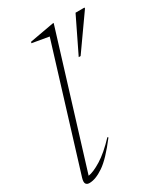

<svg xmlns="http://www.w3.org/2000/svg" viewBox="-186 -827 805 922"><g transform="rotate(-30 216.0 -366.0)"><path d="M217.5 -695 125 -711 127.5 -718 260 -742H266.5L45 -22.5Q72.5 -26 117.2 -53.5Q162 -81 215.5 -138L219.5 -134.5Q156 -51 111 -20.5Q66 10 31.5 10Q17.5 10 12 1Q6.5 -8 13 -30ZM288.5 -539.5 382 -732H431.5V-727L299 -539.5Z"/></g></svg>

Font: Newsreader Display ExtraLight
Style: Italic
Weight: 275
Italic angle: -17°
Designer: Hugues Gentile
Foundry: Production Type
Version: Version 1.002